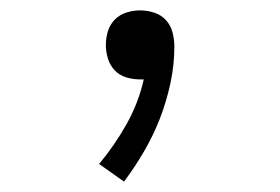

<svg xmlns="http://www.w3.org/2000/svg" viewBox="-20 -145 540 370"><path d="M219 205 171 171Q201 135 224 94Q247 53 257 8Q255 8 253 8Q251 8 249 8Q236 8 223 4Q210 0 201 -9.5Q192 -19 188 -32Q184 -45 184 -58Q184 -72 188 -85Q192 -98 201.5 -107.5Q211 -117 224 -121Q237 -125 250 -125Q264 -125 277.5 -120.5Q291 -116 300 -106Q309 -96 312.5 -82.5Q316 -69 316 -55Q316 -20 308.5 15Q301 50 288.5 82.5Q276 115 258 146Q240 177 219 205Z"/></svg>

Font: Iosevka Slab Light
Style: Regular
Weight: 300
Monospace: yes
Designer: Belleve Invis
Foundry: Belleve Invis
Version: Version 11.1.0; ttfautohint (v1.8.3)